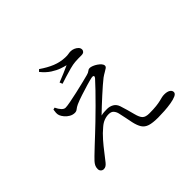

<svg xmlns="http://www.w3.org/2000/svg" viewBox="-178 -1068 1356 1356"><g transform="rotate(-45 500.0 -390.5)"><path d="M234.7 -538.9Q246.3 -513.8 260.6 -498.6Q274.8 -483.4 289.7 -483.4Q304.5 -483.4 339.8 -490.1Q375.1 -496.9 417.5 -506.3Q459.8 -515.7 498.1 -525.3Q536.4 -534.9 558.3 -540.6Q577.6 -545.6 586.7 -553.7Q595.8 -561.8 606.9 -561.8Q617.7 -561.8 632.9 -555.9Q648.2 -549.9 662.6 -540.1Q677 -530.2 686.7 -519.1Q696.3 -508 696.3 -496.7Q696.3 -487.4 686.8 -480.4Q677.2 -473.3 662.1 -465.1Q646.9 -456.9 628.9 -444Q613.5 -431.8 588.3 -410.3Q563.1 -388.7 534.3 -362.3Q505.4 -335.9 477.8 -310.3Q450.2 -284.8 430 -264.6Q444.8 -268.6 461.2 -269.5Q477.7 -270.4 489.9 -270.4Q516.4 -270.4 538.5 -257.7Q560.5 -245 569.9 -216.9Q578 -192.7 586.1 -163.7Q594.2 -134.7 601.3 -107.4Q611.3 -67.7 627.1 -52.2Q643 -36.7 678.9 -36.7Q722 -36.7 749 -39.8Q776.1 -42.9 792.6 -47Q809.2 -51.1 821.7 -54.2Q834.2 -57.3 847.6 -57.3Q876.8 -57.3 892.6 -47.1Q908.4 -37 908.4 -20.9Q908.4 -5.8 887.5 3.6Q866.5 13.1 834.1 18.4Q801.8 23.8 766.5 26Q731.2 28.2 702.8 28.2Q648.9 28.2 618.7 18.6Q588.5 8.9 573.5 -14.8Q558.4 -38.5 549.5 -78.6Q544.7 -102.7 538.7 -132.5Q532.8 -162.3 526.4 -189.3Q521.6 -208.8 509.4 -222.6Q497.2 -236.4 471.7 -236.4Q448.5 -236.4 425.8 -227.8Q403.1 -219.3 380.7 -199.5Q347.3 -172 317 -137.2Q286.7 -102.5 261.1 -68.7Q235.4 -34.9 215.3 -10.3Q206.3 1.1 196.4 7.8Q186.5 14.5 173.4 14.5Q161 14.5 152.1 5.7Q143.1 -3.1 143.1 -17.3Q143.1 -34.8 149.9 -48Q156.7 -61.3 167.6 -73Q178.5 -84.7 191.8 -97.7Q212.8 -118.3 244.2 -147.7Q275.6 -177 308.7 -208.1Q341.7 -239.2 367.7 -264.1Q406.3 -301.3 447.7 -342.5Q489.2 -383.7 525.4 -421.3Q561.7 -458.8 582.8 -482.7Q592.9 -495.1 588.2 -500.9Q583.4 -506.7 568.5 -503.5Q546.4 -498.9 510.1 -488Q473.7 -477.1 435.4 -464.7Q397.1 -452.3 368 -439.6Q347.9 -430.1 336.7 -420.6Q325.6 -411.2 310.5 -411.2Q289.6 -411.2 270.5 -422.1Q251.4 -433.1 238.3 -449.1Q225.1 -465.2 219.7 -479.1Q215.1 -492 215.9 -506Q216.7 -520 219.3 -534.9ZM335.3 -795 349.5 -809Q398.7 -774.8 444.3 -756.2Q490 -737.7 538.6 -736.1Q559.8 -735.3 571.5 -737.9Q583.3 -740.4 595.7 -740.4Q610.8 -740.4 626.2 -734.1Q641.5 -727.8 652.2 -717Q662.9 -706.3 662.9 -691.5Q662.9 -681.8 655 -673.8Q647.2 -665.8 628.3 -665.8Q613.8 -665.8 600.1 -665.8Q586.3 -665.7 566 -664.2Q543.8 -662.6 511.2 -653.9Q478.6 -645.3 446.5 -635.1Q414.4 -624.9 393.6 -618.2L385.2 -639.5Q415.4 -651.5 449.8 -665.8Q484.2 -680.2 506.6 -690.8Q489.8 -694.6 461 -704.4Q432.2 -714.3 399 -735.6Q365.9 -756.9 335.3 -795Z"/></g></svg>

Font: Noto Serif SC
Style: Regular
Weight: 200
Designer: Ryoko NISHIZUKA 西塚涼子 (kana & ideographs); Frank Grießhammer (Latin, Greek & Cyrillic); Wenlong ZHANG 张文龙 (bopomofo); San
Foundry: Adobe
Version: Version 2.001;hotconv 1.1.0;makeotfexe 2.6.0